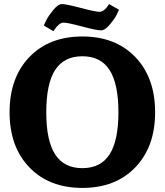

<svg xmlns="http://www.w3.org/2000/svg" viewBox="-20 -903 808 942"><path d="M741 -352Q741 -183 644 -82Q547 19 384 19Q221 19 124 -82Q27 -183 27 -352Q27 -522 124 -623Q221 -724 384 -724Q547 -724 644 -623Q741 -522 741 -352ZM207 -352Q207 -213 250.5 -145.5Q294 -78 384 -78Q474 -78 517.5 -145.5Q561 -213 561 -352Q561 -492 517.5 -559.5Q474 -627 384 -627Q294 -627 250.5 -559.5Q207 -492 207 -352ZM515 -883 564 -855Q559 -844 550.5 -827Q542 -810 518.5 -782Q495 -754 476 -754Q454 -754 383 -773Q312 -792 291 -792Q280 -792 268 -781.5Q256 -771 249 -760L242 -750L195 -778Q200 -790 209 -807.5Q218 -825 241.5 -854Q265 -883 284 -883Q305 -883 376.5 -864Q448 -845 469 -845Q480 -845 491.5 -854.5Q503 -864 509 -874Z"/></svg>

Font: Andada
Style: Bold
Weight: 700
Designer: Carolina Giovagnoli
Foundry: Carolina Giovagnoli
Version: Version 1.003